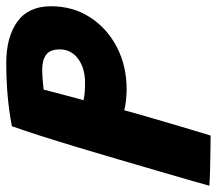

<svg xmlns="http://www.w3.org/2000/svg" viewBox="-87 -625 694 614"><g transform="rotate(-90 260.0 -318.0)"><path d="M-27 4.5Q-23 -10.5 -10.8 -52.8Q1.5 -95 18.8 -154.5Q36 -214 55.8 -281.5Q75.5 -349 95.5 -415.2Q115.5 -481.5 133.2 -537Q151 -592.5 163.5 -627Q256.5 -645 365.5 -645Q448.5 -645 497.8 -609.5Q547 -574 547 -502Q547 -432 511.8 -377.2Q476.5 -322.5 416.2 -291.2Q356 -260 280.5 -260Q266.5 -260 245.5 -262.2Q224.5 -264.5 214.5 -268Q211 -254.5 201.2 -220.2Q191.5 -186 178.8 -143Q166 -100 154 -59Q142 -18 133.5 8.5Q117.5 8.5 86 8Q54.5 7.5 22.5 6.8Q-9.5 6 -27 4.5ZM246.5 -398Q256 -395.5 271 -394.2Q286 -393 302 -393Q349 -393 379 -415.2Q409 -437.5 409 -474Q409 -505 391.8 -517.5Q374.5 -530 345 -530Q331 -530 314.5 -528.8Q298 -527.5 280.5 -525.5Q280 -522 275.2 -504.8Q270.5 -487.5 264.8 -465.2Q259 -443 253.8 -424Q248.5 -405 246.5 -398Z"/></g></svg>

Font: Grandstander
Style: Bold Italic
Weight: 700
Italic angle: -15°
Designer: Tyler Finck
Foundry: Etcetera Type Co
Version: Version 1.200; ttfautohint (v1.8.3)